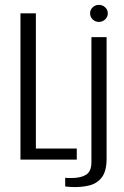

<svg xmlns="http://www.w3.org/2000/svg" viewBox="-20 -645 502 776"><path d="M62.7 0V-591H125V-44.6H290.3V0ZM271 110.9Q265.9 110.6 256.1 109.9Q246.4 109.3 243.5 108.3V73.6Q248.1 74.3 256.9 74.5Q265.7 74.7 272.7 74.4Q308.6 73.8 329 60.4Q349.5 47 349.5 9.9V-495H410.8V-3.5Q410.8 47 391.4 72Q372 97 340.4 104.6Q308.8 112.3 271 110.9ZM379.6 -556.4Q365.1 -556.4 354.6 -566.6Q344.1 -576.9 344.1 -591.1Q344.1 -605.5 354.6 -615.4Q365.1 -625.3 379.6 -625.3Q394.4 -625.3 405.1 -615.4Q415.7 -605.5 415.7 -591.2Q415.7 -576.9 405.1 -566.6Q394.4 -556.4 379.6 -556.4Z"/></svg>

Font: Alumni Sans SC Thin
Style: Regular
Weight: 100
Designer: Robert E. Leuschke
Foundry: Robert E. Leuschke
Version: Version 1.018